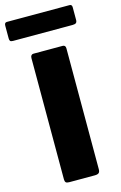

<svg xmlns="http://www.w3.org/2000/svg" viewBox="-174 -1010 671 1068"><g transform="rotate(-15 161.5 -475.5)"><path d="M246 -742Q263 -742 263 -723V-27Q263 -12 256 -6Q249 0 233 0H85Q71 0 66 -5.5Q61 -11 61 -23V-721Q61 -731 65.5 -736.5Q70 -742 78 -742ZM356 -862Q356 -850 350 -845Q344 -840 330 -840H-13Q-25 -840 -29 -844.5Q-33 -849 -33 -860V-933Q-33 -951 -19 -951H342Q356 -951 356 -935Z"/></g></svg>

Font: Libre Franklin ExtraBold
Style: Regular
Weight: 800
Designer: Pablo Impallari, Rodrigo Fuenzalida
Foundry: Impallari Type
Version: Version 1.002; ttfautohint (v1.5)